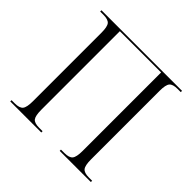

<svg xmlns="http://www.w3.org/2000/svg" viewBox="-177 -889 1063 1063"><g transform="rotate(45 355.0 -357.0)"><path d="M40 0V-10H65Q102 -10 115 -26Q128 -42 128 -90V-626Q128 -673 115 -688.5Q102 -704 65 -704H40V-714H671V-704H645Q609 -704 596 -688.5Q583 -673 583 -626V-90Q583 -42 596 -26Q609 -10 645 -10H671V0H427V-10H454Q491 -10 504 -26Q517 -42 517 -90V-704H194V-90Q194 -42 206.5 -26Q219 -10 256 -10H283V0Z"/></g></svg>

Font: Noto Serif Display SemiCondensed Light
Style: Regular
Weight: 300
Width: 4
Designer: Monotype Design Team
Foundry: Monotype Imaging Inc.
Version: Version 2.009